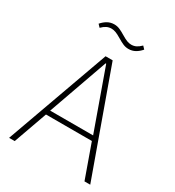

<svg xmlns="http://www.w3.org/2000/svg" viewBox="-208 -1006 1026 1127"><g transform="rotate(30 305.0 -443.0)"><path d="M541 0 460 -227H149L68 0H30L281 -698H329L580 0ZM306 -662H302L159 -259H450ZM375 -802Q356 -802 338.5 -809.5Q321 -817 298 -831Q275 -845 260 -850.5Q245 -856 231 -856Q213 -856 198 -848.5Q183 -841 167 -825L150 -843Q167 -863 187.5 -874.5Q208 -886 233 -886Q252 -886 269.5 -878.5Q287 -871 310 -857Q333 -843 348 -837.5Q363 -832 377 -832Q395 -832 410 -839.5Q425 -847 441 -863L458 -845Q441 -825 420.5 -813.5Q400 -802 375 -802Z"/></g></svg>

Font: IBM Plex Sans Arabic ExtraLight
Style: Regular
Weight: 200
Designer: Mike Abbink, Paul van der Laan, Pieter van Rosmalen, Wael Morcos, Khajak Apelian
Foundry: Bold Monday
Version: Version 1.1